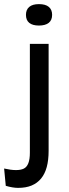

<svg xmlns="http://www.w3.org/2000/svg" viewBox="-58 -730 333 932"><path d="M30 182Q17 182 2 179.5Q-13 177 -30 172L-38 88Q28 103 57.5 88.5Q87 74 87 12V-517H178V2Q178 47 169 80.5Q160 114 141.5 136.5Q123 159 95.5 170.5Q68 182 30 182ZM131 -606Q100 -606 84 -619Q68 -632 68 -658Q68 -683 84 -696.5Q100 -710 131 -710Q163 -710 179 -696.5Q195 -683 195 -658Q195 -632 178.5 -619Q162 -606 131 -606Z"/></svg>

Font: Bricolage Grotesque 18pt
Style: Regular
Weight: 400
Version: Version 1.001;gftools[0.9.33.dev8+g029e19f]